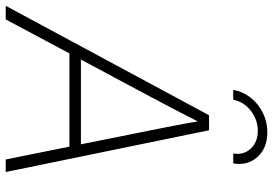

<svg xmlns="http://www.w3.org/2000/svg" viewBox="-198 -812 976 687"><g transform="rotate(90 290.5 -468.0)"><path d="M-32.7 0 358.9 -727.5H412.6L562 0H517.1L471.2 -228H137.7L16.1 0ZM159.7 -269H462.9L412.1 -522Q404.8 -558.6 397 -598.4Q389.2 -638.2 380.9 -687Q356 -638.2 335.2 -598.4Q314.5 -558.6 294.9 -522ZM419.9 -936Q476.6 -936 508.3 -900.6Q540 -865.2 531.2 -814H495.6Q502 -851.1 478.5 -876.5Q455.1 -901.9 414.6 -901.9Q374.5 -901.9 342.3 -876.5Q310.1 -851.1 303.7 -814H268.1Q273.9 -848.1 295.7 -876Q317.4 -903.8 349.9 -919.9Q382.3 -936 419.9 -936Z"/></g></svg>

Font: Inter Display ExtraLight
Style: Italic
Weight: 200
Italic angle: -9.39999°
Designer: Rasmus Andersson
Foundry: rsms
Version: Version 4.000;git-a52131595